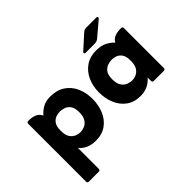

<svg xmlns="http://www.w3.org/2000/svg" viewBox="-139 -797 1213 1213"><g transform="rotate(-45 468.0 -190.0)"><path d="M155 -40V147Q155 160 142 160H54Q41 160 41 147V-369Q41 -382 54 -382H59Q126 -382 146 -338Q160 -357 189 -375Q218 -393 258 -393Q319 -393 359 -366.5Q399 -340 419.5 -295Q440 -250 440 -194Q440 -138 420.5 -92Q401 -46 363 -18.5Q325 9 268 9Q195 9 155 -40ZM237 -98Q251 -98 270.5 -104.5Q290 -111 305.5 -131.5Q321 -152 321 -193Q321 -234 305.5 -253Q290 -272 270 -277.5Q250 -283 237 -283Q224 -283 204.5 -277.5Q185 -272 170 -253Q155 -234 155 -193Q155 -152 170 -131.5Q185 -111 204.5 -104.5Q224 -98 237 -98Z M614 -430Q607 -430 605.5 -435.5Q604 -441 608 -445L700 -528Q713 -540 730 -540H821Q828 -540 829.5 -534.5Q831 -529 826 -524L729 -442Q716 -430 693 -430ZM781 -43Q762 -19 733 -5Q704 9 669 9Q612 9 574 -18.5Q536 -46 516.5 -92Q497 -138 497 -194Q497 -250 518 -295.5Q539 -341 578 -367.5Q617 -394 671 -394Q717 -394 746.5 -378Q776 -362 793 -343Q804 -364 825.5 -373Q847 -382 878 -382H883Q896 -382 896 -369V-13Q896 0 883 0H794Q781 0 781 -13ZM700 -98Q713 -98 732 -104.5Q751 -111 766 -131.5Q781 -152 781 -193Q781 -234 766.5 -253Q752 -272 733 -277.5Q714 -283 700 -283Q687 -283 667 -277.5Q647 -272 631 -253Q615 -234 615 -193Q615 -152 630.5 -131.5Q646 -111 666.5 -104.5Q687 -98 700 -98Z"/></g></svg>

Font: Zain ExtraBold
Style: Regular
Weight: 800
Designer: Zain,Boutros
Foundry: Mobile Telecommunications Company (Zain), 2024
Version: Version 1.50; ttfautohint (v1.8.4)